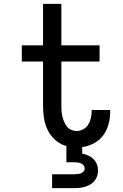

<svg xmlns="http://www.w3.org/2000/svg" viewBox="-20 -755 640 995"><path d="M250 220V148H365Q374 148 382.5 147Q391 146 399 143Q407 140 413 133.5Q419 127 419 118Q419 110 413.5 102.5Q408 95 399.5 91.5Q391 88 382.5 87Q374 86 365 86H324V2Q292 -7 267 -29Q242 -51 227.5 -80.5Q213 -110 208 -142.5Q203 -175 203 -207V-436H93V-520H203V-735H298V-520H496V-436H298V-207Q298 -193 299 -179Q300 -165 303.5 -151Q307 -137 312.5 -123.5Q318 -110 327 -99Q336 -88 349.5 -82Q363 -76 377 -76Q395 -76 411.5 -85Q428 -94 437.5 -109.5Q447 -125 451 -143Q455 -161 455 -180V-185H550Q551 -183 551 -180.5Q551 -178 551 -175Q551 -143 542.5 -111.5Q534 -80 515 -54Q496 -28 467 -12.5Q438 3 406 7V41Q422 44 437.5 51Q453 58 464.5 69.5Q476 81 482 96.5Q488 112 488 129Q488 143 483.5 157Q479 171 470 182Q461 193 448.5 200.5Q436 208 422 212.5Q408 217 393.5 218.5Q379 220 365 220Z"/></svg>

Font: Iosevka Fixed Medium Extended
Style: Regular
Weight: 500
Width: 7
Monospace: yes
Designer: Belleve Invis
Foundry: Belleve Invis
Version: Version 24.1.1; ttfautohint (v1.8.4)